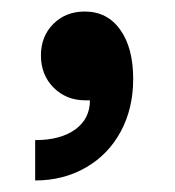

<svg xmlns="http://www.w3.org/2000/svg" viewBox="-20 -167 303 333"><path d="M136 7H128Q95 7 73 -15Q51 -37 51 -71Q51 -104 72.5 -125.5Q94 -147 127 -147Q166 -147 188.5 -115.5Q211 -84 211 -30Q211 21 189.5 61Q168 101 129 123.5Q90 146 41 146V76Q85 76 110.5 57.5Q136 39 136 7Z"/></svg>

Font: MedMera Sans Semibold
Style: Regular
Weight: 600
Designer: Kasper Nordkvist
Foundry: UNCUT.wtf
Version: Version 1.300